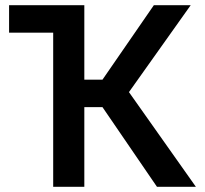

<svg xmlns="http://www.w3.org/2000/svg" viewBox="-20 -720 790 740"><path d="M15 -700H305V-413H375L573 -700H715L477 -365L735 0H585L375 -307H305V0H185V-594H15Z"/></svg>

Font: PT Root UI Web Bold
Style: Regular
Weight: 700
Designer: Vitaly Kuzmin
Foundry: ParaType Ltd.
Version: Version 1.000W